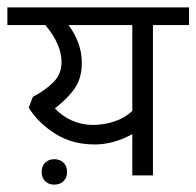

<svg xmlns="http://www.w3.org/2000/svg" viewBox="-44 -476 533 521"><path d="M0 0ZM69 -9Q69 -25 78.5 -34.5Q88 -44 103 -44Q119 -44 128.5 -34.5Q138 -25 138 -9Q138 6 128.5 15.5Q119 25 103 25Q88 25 78.5 15.5Q69 6 69 -9ZM371 -408V0H315V-112Q264 -84 213 -84Q151 -84 104.5 -114Q58 -144 34 -184L45 -213Q79 -231 101 -253Q123 -275 123 -307Q123 -356 79 -408H-24V-456H469V-408ZM142 -408Q178 -359 178 -306Q178 -264 159 -236.5Q140 -209 105 -182Q124 -161 151 -149Q178 -137 208 -137Q238 -137 266.5 -146.5Q295 -156 315 -175V-408Z"/></svg>

Font: Cambay Devanagari
Style: Regular
Weight: 400
Designer: Pooja Saxena
Foundry: Pooja Saxena
Version: Version 1.180;PS 001.180;hotconv 1.0.70;makeotf.lib2.5.58329